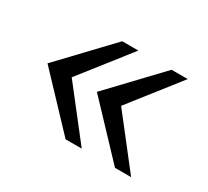

<svg xmlns="http://www.w3.org/2000/svg" viewBox="-90 -666 738 680"><g transform="rotate(30 278.5 -325.5)"><path d="M237 -125 47 -326 237 -526H303L146 -326L303 -125ZM439 -125 249 -326 439 -526H505L348 -326L505 -125Z"/></g></svg>

Font: Archivo SemiExpanded Light
Style: Regular
Weight: 300
Width: 6
Designer: Hector Gatti
Foundry: Omnibus-Type
Version: Version 2.001